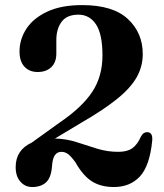

<svg xmlns="http://www.w3.org/2000/svg" viewBox="-20 -736 660 772"><path d="M43 -64Q43 -133 107.5 -162.5L219.5 -243Q310 -304.5 351 -366.8Q392 -429 392 -513Q392 -599 366 -638Q340 -677 295.5 -677Q249 -677 227.8 -648.5Q206.5 -620 206.5 -575V-520.5Q206.5 -485.5 186.2 -466Q166 -446.5 131.5 -446.5Q98 -446.5 78.2 -468Q58.5 -489.5 58.5 -529Q58.5 -578 86.2 -620.5Q114 -663 170 -689.2Q226 -715.5 310.5 -715.5Q434 -715.5 494 -659.8Q554 -604 554 -518.5Q554 -469.5 530 -426.2Q506 -383 451.5 -338.8Q397 -294.5 306 -242L201 -179Q246.5 -178 288 -164.5Q329.5 -151 370.5 -138.2Q411.5 -125.5 456 -125.5Q491.5 -125.5 512 -140Q532.5 -154.5 547 -187.5Q556.5 -205.5 574 -204.5Q595 -202.5 592 -170Q582 -69 542.5 -26.5Q503 16 438 16Q386 16 350 -6.5Q314 -29 283.5 -83Q265.5 -108 253.2 -116.8Q241 -125.5 227 -125.5Q210 -125.5 200.5 -111.8Q191 -98 189 -66.5Q185.5 -21 164.8 -2.5Q144 16 109.5 16Q81 16 62 -5.5Q43 -27 43 -64Z"/></svg>

Font: Fraunces 9pt SemiBold
Style: Regular
Weight: 600
Version: Version 1.000;[b76b70a41]